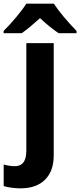

<svg xmlns="http://www.w3.org/2000/svg" viewBox="-84 -780 435 1040"><path d="M-64 228V111.3Q-31.7 120.1 -3.9 120.1Q22.5 120.1 37.6 105.5Q58.6 85 58.6 36.6V-546.4H207V62.5Q207 146.5 159.9 193.4Q112.8 240.2 27.3 240.2Q5.4 240.2 -21 236.8Q-47.4 233.4 -64 228ZM59.1 -760.3H207.5Q250 -695.8 330.6 -612.3V-600.1H233.4Q213.4 -613.8 185.5 -635.7Q158.2 -657.7 132.8 -681.6Q109.9 -661.1 81.5 -637.2Q52.7 -613.3 33.7 -600.1H-64.5V-612.3Q-31.7 -644.5 4.2 -687.5Q40 -730.5 59.1 -760.3Z"/></svg>

Font: Viking Open Sans
Style: Bold
Weight: 700
Foundry: Ascender Corporation
Version: Version 2.001